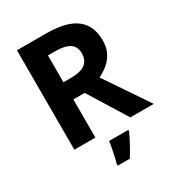

<svg xmlns="http://www.w3.org/2000/svg" viewBox="-217 -844 1094 1194"><g transform="rotate(-30 330.0 -246.5)"><path d="M298 -714Q395 -714 458 -690.5Q521 -667 552 -619.5Q583 -572 583 -500Q583 -451 564.5 -414.5Q546 -378 515.5 -352.5Q485 -327 450 -311L660 0H492L322 -274H241V0H90V-714ZM287 -590H241V-397H290Q365 -397 397.5 -422Q430 -447 430 -496Q430 -530 414.5 -550.5Q399 -571 367.5 -580.5Q336 -590 287 -590ZM442 71Q432 93 419.5 117.5Q407 142 392.5 168Q378 194 361 221H274V208Q280 188 285.5 162Q291 136 296.5 109Q302 82 304 61H442Z"/></g></svg>

Font: Noto Sans Cham
Style: Bold
Weight: 700
Version: Version 2.002